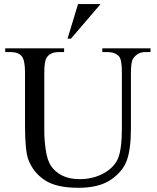

<svg xmlns="http://www.w3.org/2000/svg" viewBox="-20 -897 762 933"><path d="M477.1 -644V-662.1H711.4V-644H686.5Q647.5 -644 626.5 -611.3Q616.2 -596.2 616.2 -541V-272.5Q616.2 -172.9 596.4 -117.9Q576.7 -63 518.8 -23.7Q460.9 15.6 361.3 15.6Q252.9 15.6 196.8 -22Q140.6 -59.6 117.2 -123Q101.6 -166.5 101.6 -286.1V-544.9Q101.6 -606 84.7 -625Q67.9 -644 30.3 -644H5.4V-662.1H291.5V-644H266.1Q225.1 -644 207.5 -618.2Q195.3 -600.6 195.3 -544.9V-256.3Q195.3 -217.8 202.4 -168Q209.5 -118.2 228 -90.3Q246.6 -62.5 281.5 -44.4Q316.4 -26.4 367.2 -26.4Q432.1 -26.4 483.4 -54.7Q534.7 -83 553.5 -127.2Q572.3 -171.4 572.3 -276.9V-544.9Q572.3 -606.9 558.6 -622.6Q539.6 -644 502 -644ZM468.8 -877.4 324.7 -709H308.1L359.4 -877.4Z"/></svg>

Font: Jameel Khushkhat-L
Style: Regular
Weight: 400
Version: Version 3.5